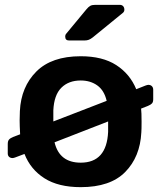

<svg xmlns="http://www.w3.org/2000/svg" viewBox="-20 -762 664 792"><path d="M265 -595Q249 -595 249 -611Q249 -619 254 -624L336 -723Q345 -734 352.5 -738Q360 -742 373 -742H474Q483 -742 488 -736.5Q493 -731 493 -722Q493 -715 488 -710L363 -608Q354 -601 346.5 -598Q339 -595 328 -595ZM313 10Q221 10 163.5 -26.5Q106 -63 81 -127L44 -113Q36 -110 32 -110Q23 -110 17.5 -115Q12 -120 12 -129V-168Q12 -180 17 -186Q22 -192 34 -197L63 -208Q61 -246 61 -265L62 -304Q67 -404 130 -467Q193 -530 313 -530Q403 -530 459.5 -493.5Q516 -457 542 -394L580 -409Q588 -412 592 -412Q601 -412 606.5 -406.5Q612 -401 612 -392V-353Q612 -341 607 -335.5Q602 -330 590 -325L562 -314Q564 -299 564 -259Q564 -228 563 -216Q558 -115 496.5 -52.5Q435 10 313 10ZM420 -346Q410 -389 381.5 -409.5Q353 -430 313 -430Q263 -430 233 -400Q203 -370 200 -307V-261ZM313 -91Q420 -91 426 -218V-261L205 -175Q225 -91 313 -91Z"/></svg>

Font: Rubik AZ
Style: Regular
Weight: 500
Designer: Hubert and Fischer
Foundry: Hubert & Fischer
Version: Version 2.000